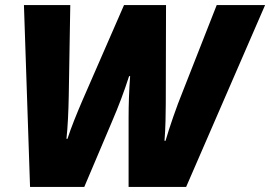

<svg xmlns="http://www.w3.org/2000/svg" viewBox="-20 -734 1061 754"><path d="M98 0H311L420 -257C445 -315 467 -373 487 -435H491C487 -381 485 -323 485 -273V0H711L1021 -714H831L697 -373C674 -317 645 -233 630 -181H626C630 -227 631 -294 631 -327L632 -714H467L303 -338C282 -289 259 -233 245 -189H241C246 -233 249 -300 250 -357L256 -714H74Z"/></svg>

Font: Noto Sans UI Black
Style: Italic
Weight: 900
Italic angle: -372°
Designer: Monotype Design Team
Foundry: Monotype Imaging Inc.
Version: Version 1.901